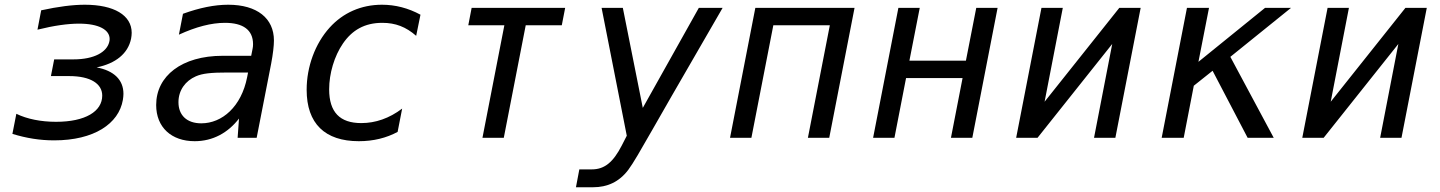

<svg xmlns="http://www.w3.org/2000/svg" viewBox="-20 -580 6061 808"><path d="M208 10.7C375.5 10.7 480 -59.1 497.1 -159.7C498.5 -168.5 499.5 -177.2 499.5 -185.1C499.5 -244.6 459 -282.7 386.7 -296.4C466.3 -312.5 519 -354.5 531.7 -417.5C533.2 -425.8 534.2 -434.1 534.2 -441.9C534.2 -516.1 459.5 -560.1 336.9 -560.1C285.6 -560.1 225.1 -552.2 153.3 -536.6L137.7 -455.1C208.5 -472.7 266.6 -480.5 312.5 -480.5C397 -480.5 441.4 -454.1 441.4 -416C441.4 -411.6 440.9 -407.2 439.5 -402.3C429.2 -361.8 378.4 -330.1 288.6 -330.1H208L194.3 -259.8H271.5C361.8 -259.8 410.2 -227.1 410.2 -177.7C410.2 -111.3 339.4 -67.4 215.8 -67.4C152.3 -67.4 93.8 -79.1 48.8 -101.1L32.2 -16.6C91.3 1.5 147.5 10.7 208 10.7Z M799.3 14.2C875.5 14.2 939.5 -21 985.8 -81.1L980 0H1060.1L1121.1 -312C1128.9 -353 1132.8 -387.7 1132.8 -409.7C1132.8 -502.9 1062 -560.1 940.4 -560.1C882.8 -560.1 820.3 -547.4 750 -522L732.9 -434.1C805.2 -467.3 869.6 -483.9 926.8 -483.9C1002.4 -483.9 1044.9 -454.6 1044.9 -394C1044.9 -387.7 1044.4 -380.9 1043 -375L1037.1 -345.2H917C745.1 -345.2 637.2 -260.3 637.2 -138.2C637.2 -43.9 701.7 14.2 799.3 14.2ZM827.1 -61C765.6 -61 731 -95.7 731 -149.9C731 -200.2 760.3 -239.7 804.2 -258.8C832 -271 867.2 -274.9 939.9 -274.9H1023.9L1020 -254.9C995.6 -130.9 914.6 -61 827.1 -61Z M1490.2 14.2C1551.8 14.2 1606 0.5 1653.3 -24.9L1672.4 -123C1618.2 -82 1560.1 -62 1500.5 -62C1410.2 -62 1365.2 -107.9 1365.2 -204.1C1365.2 -270.5 1386.7 -343.8 1423.3 -397C1461.9 -453.1 1514.2 -483.9 1588.9 -483.9C1644.5 -483.9 1688.5 -466.8 1731.4 -429.2L1749.5 -518.1C1698.2 -545.9 1644 -560.1 1587.4 -560.1C1500 -560.1 1423.8 -526.4 1367.2 -463.9C1306.2 -396.5 1270.5 -299.3 1270.5 -202.1C1270.5 -60.1 1347.2 14.2 1490.2 14.2Z M2010.3 0H2100.1L2192.4 -473.6H2344.2L2358.4 -546.9H1964.8L1950.7 -473.6H2102.5Z M2403.8 208H2476.1C2535.2 208 2585.4 186 2624 134.8C2644.5 107.4 2674.8 54.7 2726.1 -35.2C2740.2 -60.1 2774.4 -120.1 2806.6 -175.8L3021 -546.9H2920.9L2685.1 -126L2601.1 -546.9H2511.7L2617.7 -8.8L2596.7 32.2C2561 101.6 2524.9 132.8 2470.7 132.8H2418Z M3052.2 0H3142.1L3234.4 -473.6H3472.2L3379.9 0H3469.7L3576.2 -546.9H3158.7Z M3654.3 0H3744.1L3793 -251.5H4030.8L3981.9 0H4071.8L4178.2 -546.9H4088.4L4044.9 -324.7H3807.1L3850.6 -546.9H3760.7Z M4256.3 0H4346.2L4660.6 -395L4584 0H4673.8L4780.3 -546.9H4690.4L4376 -151.9L4452.6 -546.9H4362.8Z M4868.7 0H4961.4L5003.9 -219.2L5083 -282.2L5230.5 0H5340.3L5157.7 -340.8L5413.1 -546.9H5303.7L5023.4 -319.8L5067.9 -546.9H4975.1Z M5460.4 0H5550.3L5864.7 -395L5788.1 0H5877.9L5984.4 -546.9H5894.5L5580.1 -151.9L5656.7 -546.9H5566.9Z"/></svg>

Font: Hack
Style: Oblique
Weight: 400
Italic angle: -12°
Monospace: yes
Designer: Christopher Simpkins
Foundry: Christopher Simpkins
Version: Version 2.010